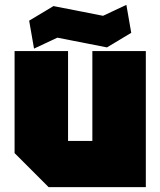

<svg xmlns="http://www.w3.org/2000/svg" viewBox="-20 -770 660 790"><path d="M580 -560V0H180L40 -140V-560H260V-190H360V-560ZM120 -570 100 -685 200 -745 404 -705 500 -750 520 -635 420 -575 216 -615Z"/></svg>

Font: Tektur Black
Style: Regular
Weight: 900
Designer: Adam Jagosz
Foundry: Adam Jagosz
Version: Version 1.005;gftools[0.9.30]